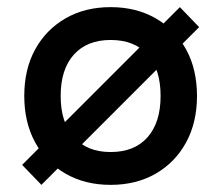

<svg xmlns="http://www.w3.org/2000/svg" viewBox="-20 -506 620 538"><path d="M290 12Q218 12 163.5 -19.5Q109 -51 78.5 -107Q48 -163 48 -237Q48 -312 78.5 -367.5Q109 -423 163.5 -454.5Q218 -486 290 -486Q362 -486 416.5 -454.5Q471 -423 501.5 -367.5Q532 -312 532 -237Q532 -163 501.5 -107Q471 -51 416.5 -19.5Q362 12 290 12ZM290 -80Q357 -80 393.5 -121.5Q430 -163 430 -237Q430 -312 393.5 -353Q357 -394 290 -394Q224 -394 187 -353Q150 -312 150 -237Q150 -163 187 -121.5Q224 -80 290 -80ZM96 12 42 -44 484 -486 538 -430Z"/></svg>

Font: Sometype Mono SemiBold
Style: Regular
Weight: 600
Designer: Ryoichi Tsunekawa
Foundry: Dharma Type
Version: Version 1.001